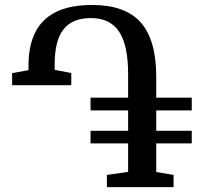

<svg xmlns="http://www.w3.org/2000/svg" viewBox="-20 -772 888 792"><path d="M421 0V-50.5L508.5 -63V-180.5H353.5V-232.5H508.5V-316.5H353.5V-369H508.5V-467Q508.5 -585.5 471.2 -641.5Q434 -697.5 355 -697.5Q278.5 -697.5 242 -651Q205.5 -604.5 205.5 -506V-484L274 -470.5V-420.5H30V-470.5L97.5 -482.5V-501Q97.5 -583.5 125.8 -639.2Q154 -695 212.2 -723.2Q270.5 -751.5 360 -751.5Q496.5 -751.5 560.5 -679.5Q624.5 -607.5 624.5 -454.5V-369H771V-316.5H624.5V-232.5H771V-180.5H624.5V-62.5L696 -50.5V0Z"/></svg>

Font: Merriweather 24pt Medium
Style: Regular
Weight: 500
Designer: Eben Sorkin
Foundry: Eben Sorkin
Version: Version 2.100